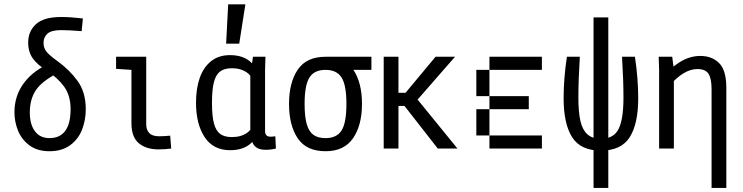

<svg xmlns="http://www.w3.org/2000/svg" viewBox="-20 -708 3540 915"><path d="M271.5 -564.5Q225.6 -564.5 206.5 -547.9Q187.5 -531.2 187.5 -503.9Q187.5 -480.5 200.2 -463.4Q212.9 -446.3 251 -418.9Q309.6 -377 349.1 -323.2Q388.7 -269.5 388.7 -187.5Q388.7 -135.7 371.1 -90.3Q353.5 -44.9 314.5 -16.1Q275.4 12.7 215.8 12.7Q158.2 12.7 120.6 -15.1Q83 -43 65.9 -85.4Q48.8 -127.9 48.8 -172.9Q48.8 -252.9 95.2 -314Q141.6 -375 221.7 -407.2L250 -357.4Q176.8 -318.4 149.4 -275.9Q122.1 -233.4 122.1 -171.9Q122.1 -115.2 146.5 -82.5Q170.9 -49.8 215.8 -49.8Q265.6 -49.8 291 -84.5Q316.4 -119.1 316.4 -187.5Q316.4 -253.9 284.7 -296.4Q252.9 -338.9 204.1 -370.1Q159.2 -398.4 136.7 -429.2Q114.3 -460 114.3 -505.9Q114.3 -558.6 151.4 -592.8Q188.5 -627 271.5 -627Q315.4 -627 375 -620.1L369.1 -559.6Q307.6 -564.5 271.5 -564.5Z M676.8 -437.5V-116.2Q676.8 -88.9 691.4 -73.7Q706.1 -58.6 738.3 -58.6Q761.7 -58.6 791 -61.5L795.9 0Q765.6 3.9 735.4 3.9Q676.8 3.9 641.6 -25.4Q606.4 -54.7 606.4 -121.1V-375L533.2 -379.9V-437.5Z M1176.8 -63.5 1172.9 -78.1V-358.4L1176.8 -374L1185.5 -437.5H1245.1L1243.2 -375V-82Q1243.2 -70.3 1249.5 -63.5Q1255.9 -56.6 1269.5 -56.6Q1278.3 -56.6 1292 -58.6L1294.9 0Q1270.5 5.9 1245.1 5.9Q1210.9 5.9 1193.8 -12.2Q1176.8 -30.3 1176.8 -63.5ZM1225.6 -308.6 1197.3 -295.9Q1185.5 -341.8 1156.7 -362.3Q1127.9 -382.8 1085 -382.8Q1049.8 -382.8 1029.3 -367.7Q1008.8 -352.5 999.5 -316.9Q990.2 -281.2 990.2 -218.8Q990.2 -155.3 999.5 -120.1Q1008.8 -85 1029.3 -69.8Q1049.8 -54.7 1085 -54.7Q1128.9 -54.7 1157.7 -75.2Q1186.5 -95.7 1197.3 -142.6L1226.6 -129.9Q1214.8 -62.5 1178.2 -27.3Q1141.6 7.8 1077.1 7.8Q996.1 7.8 955.1 -54.7Q914.1 -117.2 914.1 -218.8Q914.1 -285.2 931.6 -335.9Q949.2 -386.7 985.4 -416Q1021.5 -445.3 1076.2 -445.3Q1140.6 -445.3 1177.2 -410.2Q1213.9 -375 1225.6 -308.6ZM1149.4 -687.5 1120.1 -500H1057.6L1067.4 -687.5Z M1750 -437.5V-375H1611.3L1531.2 -437.5ZM1357.4 -212.9Q1357.4 -314.5 1398.9 -376Q1440.4 -437.5 1531.2 -437.5Q1622.1 -437.5 1663.6 -376Q1705.1 -314.5 1705.1 -212.9Q1705.1 -111.3 1662.6 -49.3Q1620.1 12.7 1531.2 12.7Q1440.4 12.7 1398.9 -48.8Q1357.4 -110.4 1357.4 -212.9ZM1630.9 -212.9Q1630.9 -301.8 1607.9 -338.4Q1585 -375 1531.2 -375Q1477.5 -375 1454.6 -338.4Q1431.6 -301.8 1431.6 -212.9Q1431.6 -151.4 1441.9 -116.2Q1452.1 -81.1 1473.6 -65.4Q1495.1 -49.8 1531.2 -49.8Q1585 -49.8 1607.9 -86.4Q1630.9 -123 1630.9 -212.9Z M1962.9 -203.1H1878.9V0H1808.6V-437.5H1878.9V-265.6H1962.9ZM2148.4 -437.5 1959 -220.7V-247.1L2160.2 0H2066.4L1884.8 -232.4L2055.7 -437.5Z M2500 -62.5V0H2437.5V-62.5ZM2437.5 -62.5V0H2375V-62.5ZM2375 -62.5V0H2312.5V-62.5ZM2312.5 -125V-62.5H2250V-125ZM2312.5 -187.5V-125H2250V-187.5ZM2312.5 -312.5V-250H2250V-312.5ZM2312.5 -375V-312.5H2250V-375ZM2375 -437.5V-375H2312.5V-437.5ZM2437.5 -437.5V-375H2375V-437.5ZM2500 -437.5V-375H2437.5V-437.5ZM2375 -250V-187.5H2312.5V-250ZM2437.5 -250V-187.5H2375V-250ZM2500 -250V-187.5H2437.5V-250ZM2562.5 -437.5V-375H2500V-437.5ZM2562.5 -62.5V0H2500V-62.5Z M2878.9 -31.2V-5.9V187.5H2808.6V-5.9V-31.2V-625H2878.9ZM2736.3 -243.2Q2736.3 -173.8 2746.1 -131.3Q2755.9 -88.9 2779.3 -67.9Q2802.7 -46.9 2843.8 -46.9Q2904.3 -46.9 2927.7 -92.8Q2951.2 -138.7 2951.2 -243.2Q2951.2 -325.2 2944.3 -437.5H3005.9Q3021.5 -334 3021.5 -239.3Q3021.5 -118.2 2981 -54.2Q2940.4 9.8 2843.8 9.8Q2747.1 9.8 2706.5 -54.2Q2666 -118.2 2666 -239.3Q2666 -334 2681.6 -437.5H2743.2Q2736.3 -325.2 2736.3 -243.2Z M3119.1 -437.5H3183.6L3191.4 -375V0H3121.1V-374ZM3303.7 -378.9Q3270.5 -378.9 3237.8 -358.9Q3205.1 -338.9 3176.8 -306.6L3141.6 -336.9Q3168.9 -379.9 3217.3 -410.6Q3265.6 -441.4 3317.4 -441.4Q3373 -441.4 3407.2 -407.2Q3441.4 -373 3441.4 -290V187.5H3371.1V-282.2Q3371.1 -334 3356.4 -356.4Q3341.8 -378.9 3303.7 -378.9Z"/></svg>

Font: Sudo Var
Style: Regular
Weight: 400
Monospace: yes
Designer: Jens Kutilek
Foundry: Jens Kutilek
Version: Version 0.065;FEAKit 1.0